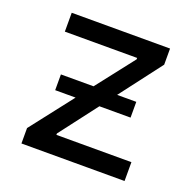

<svg xmlns="http://www.w3.org/2000/svg" viewBox="-103 -647 746 748"><g transform="rotate(20 270.5 -272.5)"><path d="M426.1 -240.1H296.9L177.6 -83.8V-78.1H488.6V0H61.1V-63.9L198.2 -240.1H113.6V-305.4H248.9L370.7 -461.6V-467.3H71V-545.5H478.7V-478.7L346.6 -305.4H426.1Z"/></g></svg>

Font: Linik Sans
Style: Regular
Weight: 400
Designer: Rasmus Andersson (font), Marc Monis (original base), Kil Hyung-jin (Pretendard portions), Cristiano Sobral (main changes
Foundry: rsms
Version: Version 3.018;May 31, 2022;FontCreator 14.0.0.2814 64-bit; t